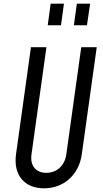

<svg xmlns="http://www.w3.org/2000/svg" viewBox="-20 -1006 559 1042"><path d="M239 -869H311L327 -986H255ZM381 -869H452L469 -986H397ZM505 -750H421L340 -169C332 -108 289 -68 231 -68C174 -68 142 -108 151 -169L232 -750H148L67 -169C51 -54 115 16 219 16C324 16 408 -55 424 -169Z"/></svg>

Font: Mohave
Style: Italic
Weight: 400
Italic angle: -8°
Designer: Gumpita Rahayu
Foundry: Tokotype
Version: Version 2.002;PS 002.002;hotconv 1.0.88;makeotf.lib2.5.64775